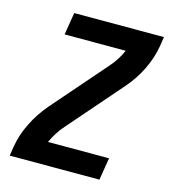

<svg xmlns="http://www.w3.org/2000/svg" viewBox="-109 -825 819 914"><g transform="rotate(15 300.0 -367.5)"><path d="M23 0 30 -46Q40 -106 69 -164.5Q98 -223 140 -272L369 -535Q387 -555 402 -578Q417 -601 427 -625H126L144 -735H586L579 -689Q569 -629 540.5 -570.5Q512 -512 469 -463L240 -200Q222 -180 207.5 -157Q193 -134 182 -110H483L465 0Z"/></g></svg>

Font: Iosevka Curly XBdEx
Style: Italic
Weight: 800
Width: 7
Italic angle: -9°
Monospace: yes
Designer: Belleve Invis
Foundry: Belleve Invis
Version: Version 11.1.0; ttfautohint (v1.8.3)